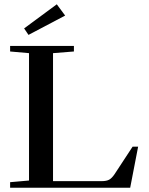

<svg xmlns="http://www.w3.org/2000/svg" viewBox="-20 -878 695 898"><path d="M113.3 -714.8 92.8 -745.1 245.6 -857.9 284.7 -805.2ZM27.3 0V-25.9L115.7 -33.7V-629.4L27.3 -637.2V-663.1H325.7V-637.2L228 -629.4V-30.8H455.6Q478 -30.8 490.5 -37.6Q502.9 -44.4 515.6 -63L600.1 -191.9H626L588.9 0Z"/></svg>

Font: Elstob Medium
Style: Regular
Weight: 500
Designer: Peter S. Baker
Version: Version 1.015